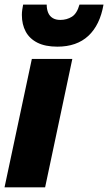

<svg xmlns="http://www.w3.org/2000/svg" viewBox="-20 -807 466 827"><path d="M-0.5 0 117.2 -553.2H291.5L174.3 0ZM227.1 -606Q175.3 -606 141.4 -623Q107.4 -640.1 90.8 -670.9Q74.2 -701.7 74.2 -742.7Q74.2 -753.9 75.9 -765.4Q77.6 -776.9 79.6 -787.1H181.2Q181.2 -767.1 187.5 -752.2Q193.8 -737.3 207 -729.2Q220.2 -721.2 239.7 -721.2Q267.6 -721.2 289.6 -734.9Q311.5 -748.5 322.3 -787.1H425.8Q410.6 -699.2 360.6 -652.6Q310.5 -606 227.1 -606Z"/></svg>

Font: Open Sans SemiCondensed ExtraBold
Style: Italic
Weight: 800
Width: 4
Italic angle: -12°
Designer: Monotype Design Team
Foundry: Monotype Imaging Inc.
Version: Version 3.003